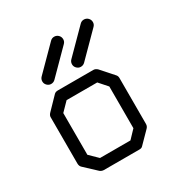

<svg xmlns="http://www.w3.org/2000/svg" viewBox="-153 -819 846 885"><g transform="rotate(-30 270.0 -376.5)"><path d="M117 -374V-152L160 -110H322L362 -152V-374L323 -418H160ZM67 -407 128 -470Q135 -477 148 -477H336Q348 -477 358 -467L414 -404Q422 -396 422 -385V-140Q422 -128 413 -119L355 -60Q349 -53 337.5 -53H334H148Q137.5 -53 128 -60L66 -118Q57 -126 57 -140V-387Q57 -397 67 -407ZM264 -548Q264 -561 273 -570L393 -691Q402 -700 414 -700Q427 -700 436 -691Q445 -682 445 -669Q445 -657 436 -648L316 -527Q307 -518 294 -518Q282 -518 273 -527Q264 -536 264 -548ZM106 -548Q106 -561 115 -570L235 -691Q244 -700 256 -700Q269 -700 278 -691Q287 -682 287 -669Q287 -657 278 -648L158 -527Q149 -518 136 -518Q124 -518 115 -527Q106 -536 106 -548Z"/></g></svg>

Font: 3270 Nerd Font
Style: Regular
Weight: 400
Monospace: yes
Version: Version 3.0.1;Nerd Fonts 3.3.0